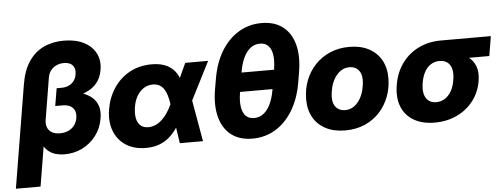

<svg xmlns="http://www.w3.org/2000/svg" viewBox="-85 -898 3308 1261"><g transform="rotate(-5 1569.5 -267.5)"><path d="M-27.8 204.1 84.5 -475.1Q99.1 -564.9 138.2 -623Q177.2 -681.2 236.1 -709.2Q294.9 -737.3 369.6 -737.3Q445.8 -737.3 499.8 -710.4Q553.7 -683.6 579.1 -636Q604.5 -588.4 594.2 -525.4Q585.4 -474.1 557.9 -440.2Q530.3 -406.2 485.1 -387Q439.9 -367.7 377.4 -359.9L384.3 -398.9Q429.7 -393.6 466.6 -379.9Q503.4 -366.2 528.6 -343.3Q553.7 -320.3 564 -286.9Q574.2 -253.4 566.4 -207.5Q555.7 -143.1 519 -95Q482.4 -46.9 428.5 -20Q374.5 6.8 312.5 6.8Q266.1 6.8 232.9 -8.3Q199.7 -23.4 181.4 -51.8Q163.1 -80.1 160.6 -117.7L188.5 -120.1L134.8 204.1ZM292.5 -133.3Q323.7 -133.3 347.9 -144.3Q372.1 -155.3 387.9 -175.8Q403.8 -196.3 408.2 -224.1Q415 -265.6 393.1 -290Q371.1 -314.5 326.7 -314.5H276.9L296.4 -430.2H328.6Q355.5 -430.2 376.2 -439.7Q397 -449.2 410.6 -467.3Q424.3 -485.4 428.2 -510.3Q434.6 -547.4 416 -569.1Q397.5 -590.8 357.9 -590.8Q330.6 -590.8 308.1 -580.3Q285.6 -569.8 271.2 -551Q256.8 -532.2 252 -506.3L206.5 -230.5Q201.7 -201.7 210.2 -179.7Q218.8 -157.7 239.7 -145.5Q260.7 -133.3 292.5 -133.3Z M847.2 11.7Q769 11.7 715.1 -23.4Q661.1 -58.6 637.7 -120.1Q614.3 -181.6 627 -260.3Q640.1 -339.8 681.2 -401.1Q722.2 -462.4 785.9 -497.3Q849.6 -532.2 931.2 -532.2Q980 -532.2 1015.1 -519Q1050.3 -505.9 1073.2 -482.2Q1096.2 -458.5 1109.1 -426.3Q1122.1 -394 1127 -356H1158.2L1174.3 -280.8L1223.6 0H1070.8L1031.7 -262.2Q1027.3 -294.4 1019.5 -319.8Q1011.7 -345.2 999.5 -362.8Q987.3 -380.4 969.5 -389.9Q951.7 -399.4 927.7 -399.4Q894.5 -399.4 867.9 -382.6Q841.3 -365.7 823 -335.2Q804.7 -304.7 797.9 -262.2Q791 -219.2 797.4 -188Q803.7 -156.7 823.2 -139.6Q842.8 -122.6 874.5 -122.6Q899.4 -122.6 922.1 -132.8Q944.8 -143.1 964.6 -161.4Q984.4 -179.7 1001.2 -204.8Q1018.1 -230 1031.2 -259.3L1152.3 -522.5H1303.2L1169.4 -259.3L1126 -172.4H1094.2Q1074.7 -131.8 1051.3 -97.9Q1027.8 -64 998.8 -39.6Q969.7 -15.1 932.4 -1.7Q895 11.7 847.2 11.7Z M1549.3 11.7Q1465.3 11.7 1410.6 -30Q1356 -71.8 1335.2 -148.7Q1314.5 -225.6 1331.5 -330.1L1343.3 -397.5Q1360.4 -502.4 1406.5 -579.1Q1452.6 -655.8 1521 -697.5Q1589.4 -739.3 1673.8 -739.3Q1758.3 -739.3 1813 -697.5Q1867.7 -655.8 1888.4 -579.1Q1909.2 -502.4 1891.6 -397.5L1880.4 -330.1Q1862.8 -225.6 1816.7 -148.7Q1770.5 -71.8 1702.1 -30Q1633.8 11.7 1549.3 11.7ZM1571.8 -122.1Q1623.5 -122.1 1659.2 -168.9Q1694.8 -215.8 1710 -308.6L1728.5 -418.9Q1743.7 -511.7 1723.4 -558.6Q1703.1 -605.5 1651.4 -605.5Q1599.6 -605.5 1564 -558.6Q1528.3 -511.7 1513.2 -418.9L1495.1 -308.6Q1479.5 -215.8 1499.8 -168.9Q1520 -122.1 1571.8 -122.1ZM1466.3 -300.8 1487.3 -426.8H1754.9L1733.9 -300.8Z M2161.1 11.2Q2087.4 11.2 2033.7 -16.4Q1980 -43.9 1951.2 -94.5Q1922.4 -145 1922.4 -213.9Q1922.4 -280.3 1944.6 -338.1Q1966.8 -396 2008.3 -439.9Q2049.8 -483.9 2106.9 -508.5Q2164.1 -533.2 2233.9 -533.2Q2308.1 -533.2 2361.6 -505.4Q2415 -477.5 2443.8 -427Q2472.7 -376.5 2472.7 -307.6Q2472.7 -243.7 2451.2 -186Q2429.7 -128.4 2389.2 -84Q2348.6 -39.6 2291 -14.2Q2233.4 11.2 2161.1 11.2ZM2170.9 -121.6Q2204.1 -121.6 2229.2 -138.9Q2254.4 -156.2 2271 -184.3Q2287.6 -212.4 2295.7 -245.6Q2303.7 -278.8 2303.7 -310.1Q2303.7 -339.4 2293.5 -359.4Q2283.2 -379.4 2265.1 -389.6Q2247.1 -399.9 2224.1 -399.9Q2190.9 -399.9 2166 -382.6Q2141.1 -365.2 2124.3 -337.4Q2107.4 -309.6 2099.4 -276.4Q2091.3 -243.2 2091.3 -211.4Q2091.3 -168 2113.8 -144.8Q2136.2 -121.6 2170.9 -121.6Z M2751 11.2Q2669.4 11.2 2613.5 -21.5Q2557.6 -54.2 2533.7 -114Q2509.8 -173.8 2523.4 -255.9Q2536.6 -337.4 2579.8 -397.2Q2623 -457 2689.2 -489.7Q2755.4 -522.5 2837.4 -522.5H3167L3145.5 -393.1H2915.5L2815.9 -389.2Q2785.6 -389.2 2760.7 -374Q2735.8 -358.9 2718.8 -329.3Q2701.7 -299.8 2694.3 -255.9Q2687 -212.4 2694.6 -182.4Q2702.1 -152.3 2722.4 -137Q2742.7 -121.6 2772.5 -121.6Q2802.7 -121.6 2828.1 -137Q2853.5 -152.3 2871.3 -182.4Q2889.2 -212.4 2896 -255.9Q2903.8 -299.8 2896 -329.3Q2888.2 -358.9 2868.2 -374Q2848.1 -389.2 2817.9 -389.2L2826.2 -441.9Q2880.4 -441.9 2927.2 -431.2Q2974.1 -420.4 3007.6 -396.2Q3041 -372.1 3055.9 -332.3Q3070.8 -292.5 3061 -234.4Q3049.3 -163.6 3007.1 -107.9Q2964.8 -52.2 2898.9 -20.5Q2833 11.2 2751 11.2Z"/></g></svg>

Font: Inter 28pt ExtraBold
Style: Italic
Weight: 800
Italic angle: -9.3988°
Designer: Rasmus Andersson
Foundry: rsms
Version: Version 4.001;git-66647c0bb